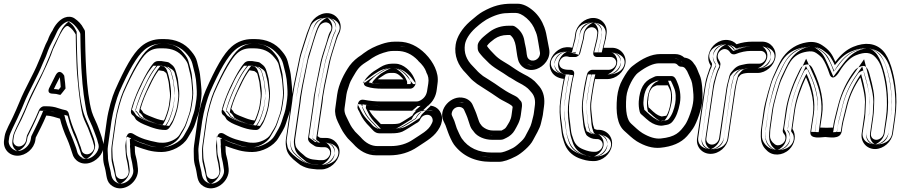

<svg xmlns="http://www.w3.org/2000/svg" viewBox="-20 -778 4862 1037"><path d="M52 -21 55 -42C58 -64 88 -115 96 -133C111 -167 116 -175 132 -216C144 -245 192 -341 204 -366C219 -398 242 -446 255 -480L263 -502C266 -510 268 -517 271 -521C284 -544 324 -653 350 -636C370 -623 379 -609 389 -592C390 -515 390 -531 393 -442C395 -366 411 -213 427 -153C435 -125 455 -92 464 -63C470 -45 481 -21 485 -2L488 8C493 29 477 47 462 53C441 61 424 48 421 34C418 21 414 11 409 -1C402 -18 398 -34 391 -50C372 -92 359 -131 351 -166C349 -175 341 -182 334 -183C324 -185 311 -188 294 -194C275 -201 254 -204 233 -204H218C206 -204 195 -194 190 -183C170 -134 143 -82 126 -47C125 -44 124 -41 124 -39L121 -21C118 -3 101 13 82 13C63 13 49 -3 52 -21ZM171 -21 173 -35C189 -67 213 -112 230 -154C256 -153 283 -143 304 -137C312 -103 326 -63 344 -24C354 -2 364 31 371 52C379 86 419 120 473 99C509 85 550 42 537 -10L534 -20C530 -40 519 -65 513 -84C504 -112 484 -147 476 -174C444 -284 441 -490 439 -606C439 -610 438 -614 436 -617L430 -627C420 -647 403 -665 382 -679C367 -689 347 -690 329 -683C300 -672 275 -640 263 -612C249 -579 228 -547 216 -513L207 -490C200 -471 197 -466 187 -442C162 -379 113 -297 86 -229C69 -187 65 -181 50 -147C40 -123 9 -72 5 -42L2 -21C-5 25 28 63 74 63C120 63 164 25 171 -21ZM307 -266C307 -266 334 -299 334 -300C333 -317 331 -341 327 -369C327 -369 303 -414 280 -371C273 -358 266 -343 259 -329L247 -305C247 -305 227 -272 266 -272C278 -272 289 -270 298 -267C301 -266 304 -266 307 -266ZM27 -25 30 -46C35 -78 66 -128 73 -143C88 -178 93 -186 109 -226C122 -258 170 -352 182 -377C197 -409 219 -455 231 -488L239 -511C242 -520 246 -527 249 -533C249 -533 301 -697 364 -657C388 -641 400 -622 410 -605L413 -599L414 -593C415 -517 415 -532 418 -442C420 -368 436 -215 451 -160C457 -137 477 -103 488 -70C493 -54 504 -32 509 -8L512 2C521 40 493 67 470 76C435 89 402 68 396 39C394 29 391 20 386 8C378 -12 374 -26 368 -39C349 -82 335 -122 327 -159C318 -161 302 -165 286 -170C269 -176 251 -179 233 -179H218C218 -179 214 -178 213 -174C192 -123 166 -72 149 -36C149 -36 148 -36 148 -35L146 -17C141 14 114 38 82 38C48 38 22 8 27 -25ZM146 -25C141 8 107 38 74 38H67C41 34 23 12 27 -17L30 -38C33 -59 61 -110 73 -137C87 -170 92 -176 109 -219C135 -284 184 -367 210 -433C219 -456 224 -462 231 -482L239 -504C250 -534 271 -567 286 -602C296 -626 319 -652 338 -659C350 -664 362 -662 369 -658C387 -647 400 -632 408 -616V-615L414 -605C416 -488 418 -283 452 -167C461 -135 481 -101 489 -76C496 -55 506 -31 510 -14L512 -4C521 31 493 65 465 76L456 79C422 87 401 65 396 46L395 45V43C388 23 378 -11 367 -35C350 -73 336 -111 328 -143L325 -157L310 -161C291 -166 263 -178 231 -179H213L207 -164C190 -124 167 -78 151 -46L149 -42ZM297 -294C289 -296 279 -297 271 -297L281 -318C288 -332 295 -346 302 -359C302 -360 303 -361 303 -361C306 -337 307 -322 308 -308C304 -303 300 -298 297 -294ZM7 -23C4 -4 14 38 82 38C144 38 163 2 166 -19L168 -37L170 -40C187 -75 214 -128 234 -178L235 -179C247 -179 258 -177 271 -173C284 -169 297 -164 306 -162C314 -126 328 -87 347 -44C353 -30 357 -15 365 4C370 16 374 25 376 37C378 46 382 54 392 62C408 75 449 87 487 73C521 60 539 34 532 5L530 -5C525 -27 514 -50 508 -67C498 -98 479 -132 472 -157C456 -214 440 -367 438 -442C435 -531 435 -516 434 -592V-596L431 -600C421 -617 411 -635 384 -652C379 -655 372 -659 361 -661C259 -680 228 -528 228 -528C225 -522 222 -516 219 -507L210 -485C198 -452 176 -405 161 -373C149 -348 100 -253 88 -222C72 -182 67 -174 52 -139C45 -123 14 -72 10 -44ZM126 -23 129 -39 130 -41C146 -73 169 -119 186 -160L195 -180L232 -179C241 -179 250 -177 258 -176C289 -171 311 -162 323 -159L345 -153L349 -140C357 -107 370 -69 388 -30C399 -6 409 27 416 47V48C420 66 438 79 442 80C443 80 444 80 448 79C464 73 503 37 492 -7L490 -17C486 -35 475 -59 468 -79C459 -105 440 -140 431 -170C398 -283 396 -490 394 -606C394 -607 393 -609 393 -609L387 -620C379 -637 366 -650 351 -661C338 -654 317 -630 307 -607C292 -572 272 -540 260 -508L251 -485C244 -465 240 -461 231 -437C206 -372 155 -289 129 -223C112 -180 108 -175 93 -141C82 -115 54 -65 50 -40L47 -19C41 20 72 38 74 38C77 38 120 20 126 -23Z M884 -443 853 -448H850H832C824 -448 815 -443 810 -438C786 -411 765 -372 743 -327C725 -291 709 -253 696 -213C692 -201 689 -189 687 -178C686 -169 690 -160 696 -156C700 -154 706 -148 712 -136C713 -133 716 -131 718 -129L726 -123C742 -111 772 -100 793 -92L808 -87C829 -80 851 -76 873 -76C892 -76 899 -95 908 -108C920 -127 938 -180 942 -207L946 -237C949 -260 949 -282 946 -304C941 -341 944 -343 936 -371C929 -396 926 -415 907 -429C895 -437 895 -441 884 -443ZM864 -394C867 -392 879 -384 880 -379C882 -371 884 -361 887 -351C894 -325 891 -325 896 -290C899 -272 899 -255 896 -237L892 -207C890 -197 887 -182 880 -163C872 -139 868 -132 865 -127C855 -128 842 -131 830 -135L816 -140C797 -148 771 -156 755 -168C751 -175 746 -183 739 -190C751 -233 768 -274 787 -310C787 -310 788 -311 788 -312C805 -349 820 -376 837 -398H840ZM860 -7C845 -7 835 -8 831 -9C780 -19 742 -29 703 -53C703 -53 669 -78 662 -31L657 7V15C660 46 658 64 666 92C670 106 672 128 675 146C678 177 644 200 619 184C607 177 606 168 604 154C602 131 588 90 588 66C588 44 585 28 588 8L607 -128C614 -178 636 -249 647 -275C699 -393 743 -465 771 -490C791 -508 814 -517 844 -517H860C910 -517 945 -501 972 -467C986 -451 993 -438 995 -429C1004 -391 1014 -359 1016 -317C1017 -298 1021 -273 1017 -248L1012 -212C1004 -160 1000 -163 987 -121C977 -89 964 -76 951 -52C936 -25 891 -7 860 -7ZM994 -33C1008 -58 1025 -80 1035 -113C1047 -154 1055 -162 1062 -212L1067 -248C1069 -265 1069 -280 1068 -295C1065 -326 1064 -349 1060 -377C1057 -399 1049 -423 1044 -446C1039 -465 1030 -481 1013 -501C979 -544 929 -567 867 -567H852C811 -567 773 -554 741 -526C697 -488 654 -410 601 -290C586 -257 565 -184 557 -128L538 8C535 32 537 48 537 72C537 89 540 107 546 126C558 170 551 204 587 227C649 267 732 203 725 133C723 113 720 90 715 72C707 46 709 38 708 10C711 11 717 14 721 15C763 29 796 43 853 43C906 43 969 11 994 -33ZM880 -418H881C883 -416 886 -413 892 -409C902 -402 904 -393 912 -364C919 -338 916 -341 922 -301C925 -281 924 -261 921 -241L917 -211C914 -189 895 -133 887 -121C878 -107 874 -101 873 -101C854 -101 835 -104 816 -111L802 -116C780 -125 752 -135 741 -143L733 -149C725 -163 719 -171 712 -176C714 -185 716 -193 720 -205C733 -244 748 -280 765 -316C786 -360 808 -397 829 -421L832 -423H850ZM873 -418 842 -423H825L818 -413C799 -389 782 -360 765 -322C745 -284 728 -241 715 -197L711 -183L721 -173C726 -168 730 -162 733 -156L736 -151L740 -148C761 -133 788 -124 808 -116L822 -111C836 -106 850 -103 862 -102L878 -100L886 -113C891 -121 896 -131 904 -155C911 -175 915 -191 917 -204L921 -233C924 -253 924 -274 921 -294C916 -326 919 -330 911 -358C908 -368 906 -377 904 -385C898 -408 879 -414 878 -415ZM860 18C844 18 835 17 827 16C776 6 733 -4 690 -31L689 -32H688V-33C688 -32 687 -29 687 -27L682 10V11V12C686 47 683 61 690 85C695 103 697 125 700 142V143C703 181 674 211 641 214C629 215 616 212 605 205C584 191 581 170 579 158V157V156C577 139 562 97 563 65C563 47 559 29 563 4L583 -132C591 -185 611 -256 624 -285C676 -404 720 -479 755 -509C780 -530 810 -542 845 -542H860C915 -542 959 -524 992 -483C1007 -466 1015 -449 1019 -434C1028 -397 1039 -363 1041 -318C1042 -301 1045 -274 1041 -244L1036 -208C1028 -154 1021 -151 1010 -114C999 -78 985 -60 973 -40C951 -1 898 18 860 18ZM973 -45C954 -11 898 18 853 18C801 18 772 6 729 -9C726 -10 720 -12 718 -13L681 -29L683 11C684 36 682 50 691 79C695 94 698 117 700 136C702 151 698 165 690 178C670 211 630 224 601 206C578 192 585 173 570 119C565 101 562 86 562 73C562 46 560 31 563 12L582 -124C590 -177 611 -250 624 -280C676 -399 720 -474 758 -507C785 -531 817 -542 852 -542H867C923 -542 964 -523 994 -486C1010 -467 1017 -455 1020 -441C1026 -416 1034 -392 1036 -373C1039 -346 1040 -324 1043 -293C1044 -280 1044 -266 1042 -251L1037 -216C1030 -169 1024 -164 1011 -120C1002 -92 988 -72 973 -45ZM863 -420 847 -423C827 -399 806 -363 786 -321C769 -285 753 -249 740 -209C736 -197 733 -186 732 -176C732 -174 731 -172 732 -171C742 -164 748 -157 755 -143L762 -138C770 -132 795 -122 818 -113L832 -108C841 -105 848 -103 857 -102C859 -105 863 -111 866 -116C875 -130 894 -185 897 -209L901 -239C904 -260 905 -281 902 -302C897 -341 898 -340 891 -367C884 -394 879 -408 871 -414ZM890 -416 899 -409C901 -408 920 -400 924 -382C926 -374 928 -365 931 -355C938 -328 936 -325 941 -292C944 -273 944 -254 941 -235L937 -205C935 -193 931 -178 924 -158C916 -134 912 -126 907 -119L894 -98L856 -102C839 -104 822 -108 806 -114L792 -119H791C773 -126 742 -136 719 -153L715 -157L712 -161C708 -167 705 -173 700 -178L692 -186L695 -194C707 -238 724 -279 744 -317V-318C761 -356 778 -385 796 -408L808 -423H847ZM860 18C917 18 974 -10 994 -45C1006 -66 1021 -83 1031 -117C1043 -156 1048 -156 1056 -210L1062 -246C1066 -274 1062 -300 1061 -318C1059 -362 1048 -395 1039 -432C1036 -445 1028 -460 1013 -477C982 -516 932 -542 860 -542H845C796 -542 758 -526 733 -504C698 -473 655 -400 603 -281C591 -253 570 -182 563 -130L543 6C540 29 543 46 543 66C543 94 557 134 559 155C561 168 561 185 585 200C597 208 616 214 638 214C705 213 722 170 720 144C717 125 715 105 710 88C702 62 706 47 702 13V9L706 -17C741 -1 777 7 816 15C831 18 842 18 860 18ZM951 -40C966 -67 981 -87 990 -117C1003 -160 1010 -166 1017 -214L1022 -249C1024 -265 1024 -280 1023 -294C1020 -325 1019 -348 1016 -375C1013 -395 1005 -419 999 -443C995 -459 988 -472 972 -491C941 -530 906 -542 867 -542H852C831 -542 806 -535 779 -512C742 -480 697 -403 645 -284C631 -253 610 -180 602 -126L583 10C580 31 582 46 582 72C582 87 585 104 590 122C604 171 602 199 621 211C626 214 629 214 629 214C637 213 685 183 680 134C678 114 675 92 670 76C662 48 664 36 663 10L661 -42L735 -10C736 -10 743 -7 744 -7C790 8 812 18 853 18C876 18 930 -2 951 -40Z M1374 -443 1343 -448H1340H1322C1314 -448 1305 -443 1300 -438C1276 -411 1255 -372 1233 -327C1215 -291 1199 -253 1186 -213C1182 -201 1179 -189 1177 -178C1176 -169 1180 -160 1186 -156C1190 -154 1196 -148 1202 -136C1203 -133 1206 -131 1208 -129L1216 -123C1232 -111 1262 -100 1283 -92L1298 -87C1319 -80 1341 -76 1363 -76C1382 -76 1389 -95 1398 -108C1410 -127 1428 -180 1432 -207L1436 -237C1439 -260 1439 -282 1436 -304C1431 -341 1434 -343 1426 -371C1419 -396 1416 -415 1397 -429C1385 -437 1385 -441 1374 -443ZM1354 -394C1357 -392 1369 -384 1370 -379C1372 -371 1374 -361 1377 -351C1384 -325 1381 -325 1386 -290C1389 -272 1389 -255 1386 -237L1382 -207C1380 -197 1377 -182 1370 -163C1362 -139 1358 -132 1355 -127C1345 -128 1332 -131 1320 -135L1306 -140C1287 -148 1261 -156 1245 -168C1241 -175 1236 -183 1229 -190C1241 -233 1258 -274 1277 -310C1277 -310 1278 -311 1278 -312C1295 -349 1310 -376 1327 -398H1330ZM1350 -7C1335 -7 1325 -8 1321 -9C1270 -19 1232 -29 1193 -53C1193 -53 1159 -78 1152 -31L1147 7V15C1150 46 1148 64 1156 92C1160 106 1162 128 1165 146C1168 177 1134 200 1109 184C1097 177 1096 168 1094 154C1092 131 1078 90 1078 66C1078 44 1075 28 1078 8L1097 -128C1104 -178 1126 -249 1137 -275C1189 -393 1233 -465 1261 -490C1281 -508 1304 -517 1334 -517H1350C1400 -517 1435 -501 1462 -467C1476 -451 1483 -438 1485 -429C1494 -391 1504 -359 1506 -317C1507 -298 1511 -273 1507 -248L1502 -212C1494 -160 1490 -163 1477 -121C1467 -89 1454 -76 1441 -52C1426 -25 1381 -7 1350 -7ZM1484 -33C1498 -58 1515 -80 1525 -113C1537 -154 1545 -162 1552 -212L1557 -248C1559 -265 1559 -280 1558 -295C1555 -326 1554 -349 1550 -377C1547 -399 1539 -423 1534 -446C1529 -465 1520 -481 1503 -501C1469 -544 1419 -567 1357 -567H1342C1301 -567 1263 -554 1231 -526C1187 -488 1144 -410 1091 -290C1076 -257 1055 -184 1047 -128L1028 8C1025 32 1027 48 1027 72C1027 89 1030 107 1036 126C1048 170 1041 204 1077 227C1139 267 1222 203 1215 133C1213 113 1210 90 1205 72C1197 46 1199 38 1198 10C1201 11 1207 14 1211 15C1253 29 1286 43 1343 43C1396 43 1459 11 1484 -33ZM1370 -418H1371C1373 -416 1376 -413 1382 -409C1392 -402 1394 -393 1402 -364C1409 -338 1406 -341 1412 -301C1415 -281 1414 -261 1411 -241L1407 -211C1404 -189 1385 -133 1377 -121C1368 -107 1364 -101 1363 -101C1344 -101 1325 -104 1306 -111L1292 -116C1270 -125 1242 -135 1231 -143L1223 -149C1215 -163 1209 -171 1202 -176C1204 -185 1206 -193 1210 -205C1223 -244 1238 -280 1255 -316C1276 -360 1298 -397 1319 -421L1322 -423H1340ZM1363 -418 1332 -423H1315L1308 -413C1289 -389 1272 -360 1255 -322C1235 -284 1218 -241 1205 -197L1201 -183L1211 -173C1216 -168 1220 -162 1223 -156L1226 -151L1230 -148C1251 -133 1278 -124 1298 -116L1312 -111C1326 -106 1340 -103 1352 -102L1368 -100L1376 -113C1381 -121 1386 -131 1394 -155C1401 -175 1405 -191 1407 -204L1411 -233C1414 -253 1414 -274 1411 -294C1406 -326 1409 -330 1401 -358C1398 -368 1396 -377 1394 -385C1388 -408 1369 -414 1368 -415ZM1350 18C1334 18 1325 17 1317 16C1266 6 1223 -4 1180 -31L1179 -32H1178V-33C1178 -32 1177 -29 1177 -27L1172 10V11V12C1176 47 1173 61 1180 85C1185 103 1187 125 1190 142V143C1193 181 1164 211 1131 214C1119 215 1106 212 1095 205C1074 191 1071 170 1069 158V157V156C1067 139 1052 97 1053 65C1053 47 1049 29 1053 4L1073 -132C1081 -185 1101 -256 1114 -285C1166 -404 1210 -479 1245 -509C1270 -530 1300 -542 1335 -542H1350C1405 -542 1449 -524 1482 -483C1497 -466 1505 -449 1509 -434C1518 -397 1529 -363 1531 -318C1532 -301 1535 -274 1531 -244L1526 -208C1518 -154 1511 -151 1500 -114C1489 -78 1475 -60 1463 -40C1441 -1 1388 18 1350 18ZM1463 -45C1444 -11 1388 18 1343 18C1291 18 1262 6 1219 -9C1216 -10 1210 -12 1208 -13L1171 -29L1173 11C1174 36 1172 50 1181 79C1185 94 1188 117 1190 136C1192 151 1188 165 1180 178C1160 211 1120 224 1091 206C1068 192 1075 173 1060 119C1055 101 1052 86 1052 73C1052 46 1050 31 1053 12L1072 -124C1080 -177 1101 -250 1114 -280C1166 -399 1210 -474 1248 -507C1275 -531 1307 -542 1342 -542H1357C1413 -542 1454 -523 1484 -486C1500 -467 1507 -455 1510 -441C1516 -416 1524 -392 1526 -373C1529 -346 1530 -324 1533 -293C1534 -280 1534 -266 1532 -251L1527 -216C1520 -169 1514 -164 1501 -120C1492 -92 1478 -72 1463 -45ZM1353 -420 1337 -423C1317 -399 1296 -363 1276 -321C1259 -285 1243 -249 1230 -209C1226 -197 1223 -186 1222 -176C1222 -174 1221 -172 1222 -171C1232 -164 1238 -157 1245 -143L1252 -138C1260 -132 1285 -122 1308 -113L1322 -108C1331 -105 1338 -103 1347 -102C1349 -105 1353 -111 1356 -116C1365 -130 1384 -185 1387 -209L1391 -239C1394 -260 1395 -281 1392 -302C1387 -341 1388 -340 1381 -367C1374 -394 1369 -408 1361 -414ZM1380 -416 1389 -409C1391 -408 1410 -400 1414 -382C1416 -374 1418 -365 1421 -355C1428 -328 1426 -325 1431 -292C1434 -273 1434 -254 1431 -235L1427 -205C1425 -193 1421 -178 1414 -158C1406 -134 1402 -126 1397 -119L1384 -98L1346 -102C1329 -104 1312 -108 1296 -114L1282 -119H1281C1263 -126 1232 -136 1209 -153L1205 -157L1202 -161C1198 -167 1195 -173 1190 -178L1182 -186L1185 -194C1197 -238 1214 -279 1234 -317V-318C1251 -356 1268 -385 1286 -408L1298 -423H1337ZM1350 18C1407 18 1464 -10 1484 -45C1496 -66 1511 -83 1521 -117C1533 -156 1538 -156 1546 -210L1552 -246C1556 -274 1552 -300 1551 -318C1549 -362 1538 -395 1529 -432C1526 -445 1518 -460 1503 -477C1472 -516 1422 -542 1350 -542H1335C1286 -542 1248 -526 1223 -504C1188 -473 1145 -400 1093 -281C1081 -253 1060 -182 1053 -130L1033 6C1030 29 1033 46 1033 66C1033 94 1047 134 1049 155C1051 168 1051 185 1075 200C1087 208 1106 214 1128 214C1195 213 1212 170 1210 144C1207 125 1205 105 1200 88C1192 62 1196 47 1192 13V9L1196 -17C1231 -1 1267 7 1306 15C1321 18 1332 18 1350 18ZM1441 -40C1456 -67 1471 -87 1480 -117C1493 -160 1500 -166 1507 -214L1512 -249C1514 -265 1514 -280 1513 -294C1510 -325 1509 -348 1506 -375C1503 -395 1495 -419 1489 -443C1485 -459 1478 -472 1462 -491C1431 -530 1396 -542 1357 -542H1342C1321 -542 1296 -535 1269 -512C1232 -480 1187 -403 1135 -284C1121 -253 1100 -180 1092 -126L1073 10C1070 31 1072 46 1072 72C1072 87 1075 104 1080 122C1094 171 1092 199 1111 211C1116 214 1119 214 1119 214C1127 213 1175 183 1170 134C1168 114 1165 92 1160 76C1152 48 1154 36 1153 10L1151 -42L1225 -10C1226 -10 1233 -7 1234 -7C1280 8 1302 18 1343 18C1366 18 1420 -2 1441 -40Z M1813 52C1820 7 1786 -33 1741 -33H1720C1717 -33 1711 -34 1708 -34C1706 -36 1698 -41 1695 -43L1722 -226C1723 -236 1724 -243 1725 -256L1735 -314L1762 -442C1765 -454 1768 -469 1773 -484C1781 -508 1797 -565 1806 -586L1811 -596C1836 -646 1805 -692 1771 -703C1723 -719 1673 -684 1657 -648L1652 -635C1642 -612 1633 -586 1623 -553C1607 -499 1602 -493 1594 -450L1566 -315L1556 -254C1554 -245 1554 -235 1553 -226L1524 -25C1522 -8 1523 11 1528 30C1535 56 1555 77 1585 100C1590 104 1596 109 1602 113C1623 125 1642 132 1665 134L1693 137H1695H1716C1761 137 1806 97 1813 52ZM1763 52C1760 70 1741 87 1723 87H1704L1676 84C1663 83 1648 79 1633 70C1628 67 1625 63 1620 59C1593 38 1579 20 1577 11C1573 -5 1573 -17 1574 -25L1603 -226L1606 -253L1616 -313L1643 -448C1645 -459 1649 -470 1652 -480C1660 -507 1686 -596 1697 -621L1703 -632C1707 -642 1713 -648 1723 -653C1753 -668 1779 -640 1767 -613L1761 -603C1754 -590 1750 -572 1743 -548C1731 -509 1721 -483 1712 -446L1686 -316L1675 -257C1673 -246 1673 -235 1672 -226L1644 -32C1642 -19 1651 -10 1658 -4L1668 3C1677 9 1683 14 1693 15L1703 16C1707 16 1710 17 1713 17H1734C1752 17 1766 34 1763 52ZM1788 48C1783 81 1748 112 1716 112H1695L1667 109C1648 108 1633 102 1614 91C1612 90 1609 86 1601 80C1572 58 1556 40 1552 23C1548 6 1546 -8 1548 -21L1577 -222C1579 -233 1579 -242 1580 -249L1591 -310L1618 -446C1626 -487 1631 -490 1647 -546C1656 -578 1665 -605 1674 -625L1680 -637C1693 -665 1731 -691 1763 -680C1765 -679 1766 -679 1768 -678C1788 -668 1805 -640 1789 -608L1784 -597L1783 -596C1772 -571 1757 -514 1750 -491C1745 -475 1740 -462 1737 -448L1711 -319L1700 -260V-258C1699 -246 1698 -240 1697 -230L1668 -32L1680 -23C1683 -21 1691 -16 1692 -15L1698 -10L1705 -9C1708 -9 1715 -8 1719 -8H1741C1743 -8 1746 -7 1748 -7C1774 -3 1792 19 1788 48ZM1787 56C1792 24 1769 -8 1734 -8H1713H1706L1696 -9C1695 -9 1692 -10 1683 -17L1673 -24C1670 -26 1668 -29 1668 -29L1696 -222C1698 -234 1699 -244 1700 -252L1710 -311L1737 -441C1746 -477 1755 -500 1767 -541C1774 -565 1779 -581 1784 -591L1789 -602L1790 -603C1797 -619 1796 -637 1789 -651C1776 -677 1743 -691 1712 -675C1698 -668 1686 -657 1680 -643L1675 -631C1662 -601 1637 -514 1628 -487C1624 -476 1621 -465 1619 -453L1591 -318L1581 -257V-255C1580 -246 1579 -238 1578 -230L1549 -29C1547 -16 1548 -1 1553 17C1558 37 1575 56 1605 79C1607 81 1611 86 1620 91C1638 103 1658 108 1674 109L1702 112H1723C1755 112 1783 86 1787 56ZM1768 50C1773 15 1745 -7 1740 -8H1718H1716C1708 -8 1702 -10 1699 -10L1681 -11L1671 -20C1670 -21 1662 -26 1659 -28L1649 -36L1677 -228C1678 -238 1679 -245 1680 -258L1690 -316L1717 -445C1720 -458 1724 -473 1729 -488C1737 -512 1752 -567 1763 -592L1768 -603C1790 -646 1755 -679 1747 -682H1746C1740 -681 1712 -665 1701 -641L1695 -629C1686 -608 1678 -582 1668 -549C1652 -494 1647 -489 1639 -448L1611 -313L1600 -251C1599 -243 1598 -234 1597 -224L1568 -23C1566 -8 1568 8 1573 26C1578 46 1594 64 1622 85C1630 91 1634 96 1635 96C1653 106 1662 108 1670 109H1672L1698 112H1716C1721 112 1762 90 1768 50ZM1807 54C1804 73 1791 94 1759 106C1750 109 1738 112 1723 112H1700L1669 109C1644 107 1620 99 1600 86C1590 80 1585 75 1583 74C1552 51 1537 31 1533 15C1529 -2 1527 -16 1529 -27L1558 -228C1559 -236 1560 -246 1561 -255L1571 -315L1599 -450C1601 -461 1604 -473 1607 -484C1616 -511 1642 -599 1654 -627L1659 -639C1664 -651 1676 -663 1693 -672C1721 -686 1765 -684 1788 -670C1815 -653 1820 -630 1810 -607L1805 -596C1799 -585 1794 -568 1787 -544C1775 -504 1766 -479 1757 -443L1730 -314L1720 -254C1718 -245 1718 -235 1716 -224L1688 -30C1687 -24 1690 -22 1694 -19L1704 -12C1706 -10 1708 -9 1709 -8H1711H1713H1734C1753 -8 1767 -3 1777 2C1804 16 1810 36 1807 54Z M1961 -310C1984 -302 2012 -299 2047 -299H2195C2210 -299 2222 -313 2224 -324V-326C2226 -341 2219 -351 2214 -362C2200 -392 2160 -434 2115 -434H2096C2075 -434 2053 -427 2034 -415C2019 -405 2009 -399 2007 -398C1990 -389 1912 -327 1961 -310ZM2020 -350C2032 -358 2037 -362 2056 -374C2067 -381 2077 -384 2088 -384H2107C2115 -384 2126 -381 2140 -369C2148 -362 2154 -355 2159 -349H2054C2041 -349 2030 -349 2020 -350ZM2293 -208C2320 -231 2335 -260 2339 -295L2343 -326C2348 -359 2341 -387 2329 -414C2318 -438 2301 -464 2277 -488C2237 -528 2188 -553 2132 -553H2113C2088 -553 2064 -548 2041 -540C2008 -529 1974 -513 1945 -491C1941 -488 1936 -484 1932 -481C1907 -465 1886 -447 1868 -423C1840 -383 1809 -325 1801 -267L1791 -194C1787 -169 1793 -144 1805 -119C1812 -104 1829 -69 1840 -55C1848 -45 1853 -36 1859 -30L1887 -2C1921 37 1963 61 2012 61H2083C2139 61 2191 46 2236 15C2288 -20 2329 -40 2356 -92C2366 -111 2371 -135 2365 -156C2357 -185 2333 -209 2293 -208ZM2227 -180H2222H2030C2012 -180 1993 -181 1974 -183C1983 -166 1996 -149 2016 -130C2022 -124 2028 -118 2034 -111L2037 -108H2102C2122 -108 2136 -111 2138 -112C2154 -119 2193 -146 2207 -154C2213 -166 2219 -172 2227 -180ZM2037 -230C2007 -230 1977 -233 1946 -239C1940 -240 1917 -243 1913 -215L1911 -201C1910 -196 1912 -190 1914 -186C1918 -179 1922 -173 1925 -165C1936 -140 1954 -115 1978 -92C1991 -79 2003 -58 2029 -58H2095C2118 -58 2136 -60 2153 -67C2171 -75 2210 -101 2226 -111C2233 -115 2244 -119 2250 -134C2256 -145 2262 -151 2272 -155C2296 -164 2312 -152 2316 -136C2319 -125 2316 -119 2311 -109C2294 -72 2253 -53 2212 -25C2177 -1 2137 11 2090 11H2019C1986 11 1956 -4 1927 -38C1921 -45 1911 -53 1898 -67C1893 -73 1889 -79 1882 -88C1872 -101 1858 -134 1851 -147C1841 -166 1839 -182 1841 -194L1851 -267C1853 -278 1855 -286 1857 -292C1868 -322 1865 -326 1885 -360C1910 -403 1919 -418 1955 -441C1961 -445 1966 -448 1972 -452C1996 -470 2022 -484 2051 -493C2067 -498 2083 -503 2105 -503H2124C2166 -503 2204 -487 2238 -451L2239 -449C2261 -429 2275 -410 2282 -390C2282 -389 2283 -387 2283 -386C2293 -369 2297 -350 2293 -326L2288 -295C2285 -267 2274 -250 2253 -237C2246 -233 2239 -230 2229 -230ZM1972 -333C1982 -349 2013 -374 2019 -377C2023 -379 2031 -384 2047 -394C2063 -404 2080 -409 2096 -409H2115C2145 -409 2181 -375 2192 -351C2198 -337 2200 -335 2199 -330V-328C2198 -326 2195 -324 2195 -324H2047C2015 -324 1989 -328 1972 -333ZM2018 -326C2029 -325 2041 -324 2054 -324H2211L2179 -364C2173 -372 2165 -380 2156 -388C2139 -402 2123 -409 2107 -409H2088C2072 -409 2057 -404 2043 -395C2025 -383 2018 -380 2006 -371L1951 -332ZM2293 -183C2321 -184 2336 -168 2341 -149C2344 -136 2341 -118 2333 -103C2310 -59 2277 -42 2222 -5C2181 23 2134 36 2083 36H2012C1972 36 1936 17 1906 -18L1905 -19C1898 -26 1890 -35 1877 -48C1874 -51 1869 -59 1860 -70C1853 -80 1833 -116 1827 -130C1817 -152 1813 -171 1816 -190L1826 -263C1833 -315 1863 -371 1889 -408C1906 -430 1922 -446 1945 -460C1950 -463 1955 -467 1960 -471C1987 -491 2018 -506 2049 -517C2070 -524 2091 -528 2113 -528H2132C2181 -528 2222 -507 2259 -470C2281 -448 2296 -425 2306 -403C2317 -380 2322 -357 2318 -330L2314 -299C2310 -268 2298 -246 2276 -227L2222 -181ZM2226 -205H2222H2030C2013 -205 1995 -206 1977 -208L1931 -213L1952 -172C1962 -152 1978 -132 1999 -112C2005 -106 2009 -101 2015 -94C2019 -90 2023 -86 2026 -85L2031 -83H2102C2125 -83 2138 -84 2148 -89C2168 -98 2207 -125 2220 -133L2226 -136L2229 -142C2235 -152 2237 -155 2244 -162L2292 -208ZM2037 -205H2229C2243 -205 2256 -208 2266 -215C2293 -232 2309 -258 2313 -292L2318 -322C2322 -351 2317 -377 2305 -399C2296 -425 2280 -446 2256 -468C2217 -509 2173 -528 2124 -528H2105C2080 -528 2060 -522 2043 -517C2011 -507 1983 -492 1957 -472C1952 -468 1946 -465 1941 -462C1902 -437 1888 -414 1864 -372C1844 -336 1842 -327 1833 -300C1830 -292 1829 -283 1827 -271L1816 -198C1814 -181 1815 -159 1828 -135C1835 -123 1849 -90 1862 -73C1869 -65 1873 -58 1878 -52L1879 -50L1880 -49C1894 -35 1904 -26 1908 -21C1941 17 1978 36 2019 36H2090C2142 36 2187 22 2226 -4C2265 -30 2312 -51 2334 -98C2338 -106 2345 -123 2340 -143C2332 -172 2300 -193 2263 -178C2248 -172 2236 -161 2228 -146V-145L2227 -144C2225 -138 2223 -138 2213 -132C2196 -122 2156 -96 2142 -90C2131 -85 2118 -83 2095 -83H2029C2018 -83 2014 -91 1996 -110C1973 -132 1956 -153 1947 -174C1943 -182 1940 -191 1936 -198L1938 -211C1938 -213 1939 -215 1939 -215H1941C1973 -208 2006 -205 2037 -205ZM1990 -330C2002 -327 2021 -324 2047 -324H2178C2178 -325 2179 -326 2179 -326V-328C2180 -338 2177 -343 2171 -355C2159 -380 2124 -407 2114 -409H2096C2093 -409 2082 -407 2067 -398C2051 -388 2044 -384 2038 -381C2032 -377 1993 -344 1990 -330ZM2013 -326 1939 -333 1985 -366C1997 -375 2005 -380 2023 -391C2039 -401 2060 -409 2088 -409H2107C2141 -409 2162 -396 2178 -382C2187 -374 2195 -367 2201 -359L2228 -324H2054C2039 -324 2026 -325 2013 -326ZM2295 -183C2295 -183 2313 -180 2321 -152C2325 -136 2320 -115 2312 -99C2288 -53 2257 -38 2202 -1C2163 26 2123 36 2083 36H2012C1992 36 1960 25 1928 -12L1927 -13L1926 -14L1898 -42C1895 -45 1890 -53 1881 -64C1873 -74 1855 -111 1848 -125C1837 -148 1833 -170 1836 -192L1846 -265C1854 -320 1884 -376 1910 -413C1927 -435 1944 -451 1966 -465C1971 -469 1976 -472 1981 -476C2007 -495 2037 -509 2065 -519C2083 -525 2098 -528 2113 -528H2132C2162 -528 2199 -514 2237 -476C2259 -454 2275 -431 2286 -408C2297 -384 2302 -358 2298 -328L2294 -297C2290 -264 2276 -240 2255 -222L2206 -180ZM2224 -205 2308 -208 2266 -168C2259 -162 2256 -158 2250 -147L2247 -141L2241 -137C2228 -129 2191 -103 2166 -92C2147 -84 2130 -83 2102 -83H2020L2008 -89C2002 -92 1997 -96 1993 -100C1987 -107 1983 -112 1977 -118C1956 -138 1941 -158 1931 -177L1911 -216L1983 -208C1999 -206 2015 -205 2030 -205H2222ZM2037 -205H2229C2240 -205 2253 -206 2263 -209C2273 -212 2281 -216 2287 -220C2317 -238 2329 -262 2333 -293L2338 -324C2342 -351 2338 -374 2326 -394V-395C2317 -419 2302 -440 2278 -462C2240 -502 2191 -528 2124 -528H2105C2071 -528 2047 -521 2029 -515C1994 -504 1963 -487 1936 -467C1931 -463 1926 -460 1921 -457C1880 -431 1867 -410 1843 -368C1823 -333 1823 -325 1813 -297C1811 -290 1809 -281 1807 -269L1796 -196C1795 -187 1795 -176 1798 -164C1800 -156 1802 -148 1807 -139C1814 -126 1827 -95 1840 -78C1847 -70 1852 -63 1857 -57L1858 -56L1859 -55C1873 -41 1882 -32 1886 -27C1917 9 1958 36 2019 36H2090C2153 36 2206 19 2247 -9C2285 -35 2333 -58 2354 -102C2358 -111 2365 -124 2361 -140C2359 -149 2353 -158 2343 -166C2324 -182 2280 -188 2246 -175C2225 -167 2214 -155 2207 -141C2203 -131 2204 -134 2193 -128C2176 -118 2134 -90 2124 -86C2119 -84 2116 -83 2095 -83H2037C2032 -87 2026 -94 2017 -104C1994 -126 1978 -147 1968 -170C1964 -178 1960 -187 1956 -194V-199L1958 -211C1986 -207 2010 -205 2037 -205Z M2738 -708H2767C2780 -708 2800 -701 2824 -680C2847 -660 2863 -636 2872 -609C2872 -608 2873 -608 2873 -608C2883 -583 2882 -576 2888 -545L2896 -497C2902 -466 2868 -441 2843 -454C2826 -463 2826 -477 2823 -501C2821 -521 2814 -543 2812 -559C2807 -591 2789 -617 2761 -635C2757 -637 2752 -639 2749 -639H2728C2690 -639 2655 -629 2624 -606C2611 -596 2602 -589 2593 -581C2581 -571 2557 -548 2560 -527V-521C2559 -499 2573 -488 2589 -469C2595 -462 2602 -457 2610 -448C2644 -411 2687 -393 2731 -361C2732 -360 2733 -360 2734 -360C2749 -352 2763 -341 2779 -333C2811 -317 2830 -303 2839 -292L2853 -276C2868 -257 2873 -234 2868 -202L2864 -172C2863 -164 2862 -157 2860 -150C2853 -125 2851 -104 2837 -80C2816 -43 2819 -35 2786 -6C2770 9 2757 18 2749 22C2716 39 2692 46 2681 46H2638C2564 46 2510 21 2474 -30C2467 -40 2452 -73 2447 -85L2434 -125C2431 -132 2428 -139 2422 -152C2419 -158 2418 -164 2422 -175C2433 -205 2473 -209 2486 -186C2494 -167 2502 -153 2510 -126C2517 -103 2522 -88 2530 -78C2534 -73 2538 -69 2541 -64C2559 -40 2598 -23 2637 -23H2683C2698 -23 2705 -29 2716 -34C2733 -42 2750 -57 2759 -73C2773 -98 2788 -121 2793 -157L2799 -202C2800 -212 2799 -225 2794 -231L2785 -241C2776 -254 2766 -258 2748 -267C2692 -295 2671 -317 2618 -349C2585 -369 2589 -367 2570 -383C2559 -392 2546 -409 2535 -419C2498 -455 2485 -494 2491 -537C2495 -562 2512 -594 2548 -627C2577 -653 2597 -666 2607 -672C2650 -696 2687 -707 2718 -707C2725 -707 2732 -708 2738 -708ZM2689 -73H2644C2625 -73 2610 -78 2596 -87C2581 -97 2582 -99 2572 -112C2571 -113 2565 -126 2559 -146C2551 -172 2542 -190 2533 -211C2525 -230 2507 -244 2486 -249C2417 -267 2345 -188 2375 -125C2380 -114 2384 -106 2386 -102L2400 -63C2406 -46 2421 -12 2432 3C2477 63 2544 96 2631 96H2674C2700 96 2730 85 2767 66C2796 51 2844 10 2859 -21C2871 -45 2896 -83 2902 -113C2907 -138 2912 -149 2914 -173L2918 -202C2924 -244 2917 -281 2894 -310L2880 -326C2866 -344 2841 -362 2806 -379C2790 -387 2778 -395 2764 -404C2741 -420 2718 -435 2697 -447C2678 -458 2662 -471 2649 -485C2641 -493 2635 -499 2629 -506C2620 -516 2613 -525 2610 -530C2622 -547 2632 -553 2651 -568C2670 -581 2693 -589 2721 -589H2735C2772 -561 2765 -505 2778 -456C2786 -422 2824 -387 2878 -405C2916 -418 2956 -461 2946 -513L2937 -560C2930 -595 2930 -603 2920 -631C2908 -664 2888 -696 2860 -720C2832 -744 2804 -758 2774 -758H2745C2687 -758 2644 -747 2587 -715C2569 -705 2548 -688 2518 -662C2475 -624 2447 -578 2441 -537C2432 -478 2453 -425 2497 -382C2509 -370 2522 -352 2535 -342C2555 -326 2556 -324 2587 -305C2626 -281 2645 -267 2678 -245C2688 -238 2729 -219 2742 -209C2744 -206 2747 -204 2749 -201L2743 -157C2739 -127 2727 -113 2715 -93C2710 -83 2698 -78 2689 -73ZM2738 -733C2730 -733 2723 -732 2718 -732C2681 -732 2641 -719 2595 -694C2582 -687 2562 -672 2532 -645C2493 -609 2472 -574 2467 -541C2460 -490 2476 -443 2517 -402C2526 -393 2539 -375 2554 -363C2572 -348 2573 -348 2605 -328C2655 -297 2679 -273 2737 -244C2758 -233 2760 -233 2764 -227L2765 -226L2774 -216C2775 -214 2774 -209 2774 -206L2768 -161C2764 -131 2752 -111 2737 -86C2731 -75 2717 -62 2706 -57C2691 -50 2690 -48 2683 -48H2637C2605 -48 2573 -64 2561 -79C2557 -84 2554 -89 2550 -94C2546 -99 2541 -109 2534 -133C2525 -162 2517 -178 2510 -196L2509 -197L2508 -198C2502 -210 2492 -218 2481 -222C2452 -233 2412 -220 2399 -184C2394 -169 2393 -154 2399 -141C2405 -129 2408 -120 2410 -116L2424 -76V-75C2429 -63 2443 -31 2454 -16C2495 42 2558 71 2638 71H2681C2700 71 2725 62 2760 44C2771 38 2786 29 2803 13C2839 -19 2840 -35 2859 -67C2875 -95 2878 -121 2884 -144C2887 -154 2888 -161 2889 -168L2893 -198C2898 -235 2892 -265 2872 -291L2858 -308C2845 -325 2824 -339 2790 -356C2776 -363 2762 -373 2746 -382C2698 -417 2657 -433 2628 -465C2618 -476 2611 -482 2608 -486C2589 -508 2585 -511 2585 -520V-529V-530V-531C2585 -533 2595 -550 2609 -562C2617 -569 2627 -576 2639 -586C2667 -606 2695 -614 2728 -614H2749C2772 -599 2783 -580 2787 -555C2790 -536 2796 -516 2798 -499C2800 -484 2799 -464 2813 -446C2818 -440 2824 -436 2831 -432C2843 -426 2856 -425 2867 -427C2899 -432 2927 -463 2920 -503L2912 -549C2906 -578 2907 -589 2896 -617C2885 -650 2867 -676 2840 -699C2813 -722 2789 -733 2767 -733ZM2701 -51C2708 -55 2726 -61 2737 -80C2747 -98 2762 -118 2767 -153L2775 -208L2768 -217C2765 -221 2763 -222 2762 -223L2760 -227L2757 -229C2739 -242 2699 -261 2692 -266C2660 -288 2639 -303 2600 -327C2569 -346 2570 -346 2550 -362C2541 -369 2528 -385 2514 -399C2475 -438 2459 -482 2466 -533C2471 -566 2495 -608 2534 -643C2563 -669 2584 -685 2599 -693C2654 -723 2691 -733 2745 -733H2774C2796 -733 2818 -723 2844 -701C2868 -680 2886 -652 2897 -623C2907 -597 2906 -592 2913 -556L2921 -509C2928 -472 2899 -439 2870 -429C2849 -422 2834 -426 2823 -433C2812 -440 2805 -451 2803 -461V-462L2802 -463C2791 -502 2800 -571 2750 -609L2743 -614H2721C2688 -614 2659 -604 2636 -588H2635C2617 -574 2604 -565 2590 -545L2581 -532L2588 -519C2592 -511 2599 -500 2610 -488C2617 -480 2624 -475 2631 -468C2646 -452 2664 -438 2685 -426C2704 -415 2726 -399 2750 -383C2760 -376 2769 -370 2780 -364C2785 -361 2790 -359 2795 -356C2828 -339 2850 -324 2861 -310L2874 -294C2892 -271 2898 -243 2893 -206L2889 -176V-175C2887 -155 2883 -146 2877 -118C2872 -96 2849 -58 2836 -32C2825 -10 2779 32 2755 44C2719 62 2693 71 2674 71H2631C2551 71 2492 41 2452 -12C2444 -23 2428 -57 2423 -71L2409 -111V-112C2407 -117 2404 -124 2398 -136C2393 -147 2392 -158 2395 -170C2404 -205 2445 -234 2480 -225C2495 -221 2506 -212 2510 -202C2519 -179 2527 -164 2535 -139C2542 -117 2546 -107 2551 -99V-98L2552 -97C2559 -88 2565 -78 2582 -66C2600 -54 2621 -48 2644 -48H2695ZM2738 -733C2723 -733 2718 -732 2718 -732C2665 -732 2621 -716 2575 -690C2561 -682 2540 -667 2510 -640C2470 -604 2451 -569 2447 -539C2440 -492 2455 -448 2496 -407C2505 -398 2517 -381 2533 -369C2551 -355 2553 -352 2585 -332C2634 -302 2657 -279 2718 -248C2740 -237 2738 -240 2743 -232V-231L2753 -220C2754 -218 2755 -210 2754 -204L2748 -159C2747 -152 2746 -147 2744 -141C2738 -118 2728 -101 2716 -81C2709 -68 2695 -56 2688 -53C2683 -51 2678 -49 2677 -48H2637C2622 -48 2595 -57 2582 -74C2578 -79 2575 -83 2571 -88C2566 -94 2562 -107 2555 -130C2546 -158 2537 -174 2530 -192L2529 -193C2522 -207 2505 -221 2474 -225C2459 -227 2443 -225 2430 -222C2400 -214 2385 -197 2378 -180C2373 -167 2373 -155 2378 -145C2384 -132 2388 -125 2390 -120L2403 -80L2404 -79C2409 -67 2423 -35 2433 -21C2473 35 2540 71 2638 71H2681C2717 71 2744 58 2779 40C2793 33 2806 23 2824 7C2860 -26 2861 -39 2880 -72C2893 -94 2897 -115 2902 -134L2905 -146C2907 -155 2908 -163 2909 -170L2913 -200C2918 -235 2913 -261 2894 -286L2880 -302C2867 -318 2844 -335 2809 -352C2798 -358 2783 -368 2766 -377C2717 -413 2679 -428 2650 -460C2640 -471 2633 -476 2630 -480C2612 -501 2605 -505 2605 -520V-528V-529C2605 -531 2605 -534 2606 -536C2609 -546 2622 -559 2631 -567C2639 -574 2648 -582 2660 -591C2686 -609 2707 -614 2728 -614H2734C2751 -600 2763 -582 2767 -557C2770 -539 2776 -518 2778 -500C2780 -480 2774 -455 2812 -436C2825 -430 2844 -425 2863 -426C2875 -427 2885 -429 2893 -432C2932 -446 2946 -473 2941 -500L2933 -547C2927 -577 2928 -586 2917 -613L2916 -614C2906 -644 2889 -671 2862 -694C2837 -716 2809 -733 2767 -733ZM2720 -55C2725 -58 2748 -67 2758 -85C2769 -104 2782 -122 2787 -155L2795 -205L2790 -211C2787 -214 2785 -217 2784 -218L2782 -221L2778 -224C2759 -238 2718 -258 2713 -261C2681 -283 2661 -298 2621 -322C2590 -341 2592 -340 2572 -356C2564 -363 2550 -381 2536 -394C2497 -432 2478 -480 2486 -535C2491 -572 2517 -614 2556 -648C2585 -673 2606 -690 2619 -697C2672 -727 2700 -733 2745 -733H2774C2777 -733 2795 -729 2822 -706C2846 -686 2865 -657 2876 -626C2886 -599 2886 -593 2893 -558L2901 -511C2909 -466 2871 -432 2855 -427C2852 -426 2850 -425 2850 -425C2849 -425 2844 -428 2839 -432C2832 -438 2825 -448 2823 -459C2811 -504 2823 -564 2771 -604L2757 -614H2721C2676 -614 2640 -600 2615 -583L2614 -582C2596 -568 2582 -560 2568 -540L2563 -532L2567 -523C2571 -516 2578 -506 2589 -494C2597 -486 2602 -480 2609 -473C2624 -457 2643 -443 2665 -430C2683 -420 2705 -404 2729 -388C2743 -379 2757 -369 2776 -360C2808 -344 2828 -330 2839 -316L2853 -300C2872 -276 2879 -244 2873 -204L2869 -174C2867 -151 2863 -143 2857 -116C2852 -91 2827 -52 2815 -27C2803 -3 2756 38 2736 48C2700 67 2677 71 2674 71H2631C2569 71 2515 49 2474 -7C2466 -18 2449 -52 2444 -67L2430 -107C2428 -113 2425 -120 2419 -132C2408 -155 2415 -184 2432 -204C2453 -229 2467 -227 2467 -227C2471 -226 2483 -220 2489 -206C2498 -184 2506 -167 2514 -142C2521 -121 2525 -110 2529 -104L2530 -103V-102C2537 -93 2542 -84 2561 -71C2581 -57 2610 -48 2644 -48H2707Z M3176 -631C3195 -631 3209 -614 3206 -596L3202 -568L3185 -497C3182 -486 3185 -470 3206 -470H3278C3296 -470 3311 -454 3308 -435C3305 -416 3286 -401 3268 -401H3179C3166 -401 3154 -390 3151 -379C3143 -348 3135 -310 3129 -265L3125 -235C3122 -211 3122 -185 3125 -157C3131 -109 3128 -99 3140 -64L3144 -55C3146 -50 3148 -47 3152 -44C3163 -35 3179 -27 3198 -27H3205C3223 -27 3238 -11 3235 8C3232 27 3213 42 3195 42H3188C3172 42 3153 38 3131 29C3102 18 3085 0 3076 -28C3073 -37 3070 -45 3068 -52C3064 -62 3061 -104 3059 -116C3052 -162 3051 -201 3056 -235L3060 -265C3067 -315 3074 -351 3080 -372C3083 -382 3083 -401 3060 -401H3054C3020 -401 3007 -411 3002 -425C2999 -434 2999 -440 3004 -450C3012 -467 3029 -479 3053 -471C3055 -470 3059 -470 3061 -470H3086C3099 -470 3111 -481 3114 -492L3132 -564C3132 -565 3133 -566 3133 -567L3137 -596C3140 -614 3157 -631 3176 -631ZM3285 8C3292 -38 3258 -77 3212 -77H3205C3203 -77 3193 -80 3190 -82C3178 -115 3181 -124 3175 -170C3172 -194 3172 -216 3175 -235L3179 -265C3184 -298 3189 -327 3194 -351H3261C3307 -351 3351 -389 3358 -435C3365 -481 3331 -520 3285 -520H3240L3251 -565C3251 -566 3252 -566 3252 -567L3256 -596C3263 -642 3230 -681 3184 -681C3138 -681 3094 -642 3087 -596L3083 -568L3071 -520C3053 -525 3029 -525 3008 -515C2971 -498 2936 -449 2954 -401C2965 -372 2990 -356 3025 -352C3020 -330 3015 -300 3010 -265L3006 -235C3000 -195 3002 -150 3009 -101C3010 -93 3011 -81 3013 -67C3016 -40 3020 -30 3027 -8C3040 32 3067 60 3106 76C3132 86 3157 92 3181 92H3188C3234 92 3278 54 3285 8ZM3176 -656C3144 -656 3116 -631 3112 -600L3108 -570L3090 -498C3090 -497 3087 -495 3086 -495H3061C3022 -508 2993 -486 2981 -461C2974 -447 2972 -431 2978 -416C2988 -389 3016 -376 3054 -376H3055C3048 -351 3042 -317 3035 -269L3031 -239C3026 -202 3027 -159 3034 -112C3036 -101 3038 -62 3044 -44C3046 -37 3049 -30 3052 -21C3063 14 3086 39 3121 53C3145 63 3168 67 3188 67H3195C3226 67 3255 43 3260 11C3265 -23 3238 -52 3205 -52H3198C3186 -52 3176 -57 3169 -63L3167 -64V-65L3164 -72C3153 -103 3156 -110 3150 -161C3147 -187 3147 -210 3150 -231L3154 -261C3160 -305 3167 -343 3175 -373C3175 -374 3178 -376 3179 -376H3268C3299 -376 3328 -400 3333 -432C3338 -466 3311 -495 3278 -495H3210L3226 -563L3231 -592C3236 -624 3211 -656 3176 -656ZM3260 4C3255 37 3221 67 3188 67H3181C3161 67 3139 62 3115 53C3082 40 3061 18 3051 -15C3044 -38 3041 -45 3038 -70C3036 -85 3034 -96 3033 -105C3026 -152 3026 -194 3031 -231L3035 -261C3040 -296 3045 -325 3050 -347L3055 -374L3028 -377C2999 -381 2985 -391 2978 -410C2966 -441 2989 -480 3018 -493C3033 -500 3051 -500 3064 -496L3088 -489L3107 -563L3112 -592C3117 -625 3152 -656 3184 -656C3187 -656 3189 -655 3191 -655C3217 -651 3235 -629 3231 -600L3227 -571L3209 -495H3285C3288 -495 3290 -494 3292 -494C3319 -490 3337 -468 3333 -439C3328 -406 3294 -376 3261 -376H3174L3170 -356C3164 -331 3159 -302 3154 -269L3150 -239C3147 -218 3147 -193 3150 -167C3155 -124 3153 -110 3166 -74L3169 -65L3178 -60C3186 -56 3192 -53 3203 -52H3204H3212H3219C3246 -48 3264 -25 3260 4ZM3176 -656C3246 -656 3254 -612 3251 -594L3247 -566L3230 -495H3278C3296 -495 3312 -490 3322 -485C3349 -472 3356 -453 3353 -434C3350 -414 3336 -393 3304 -382C3295 -379 3282 -376 3268 -376H3196L3195 -375C3187 -344 3180 -307 3174 -263L3170 -233C3169 -226 3168 -219 3168 -212C3167 -195 3168 -178 3170 -159C3176 -109 3172 -102 3184 -69L3188 -60L3189 -59L3190 -57C3194 -54 3197 -53 3199 -52H3205C3224 -52 3240 -47 3250 -42C3275 -29 3283 -10 3280 9C3277 30 3257 67 3195 67H3188C3159 67 3131 61 3104 50C3063 34 3041 7 3031 -24C3028 -33 3026 -40 3024 -47C3019 -62 3016 -101 3014 -113C3008 -149 3006 -182 3008 -212C3009 -221 3010 -229 3011 -237L3015 -267C3022 -317 3030 -354 3036 -376V-377C3020 -378 3001 -382 2988 -388C2969 -397 2962 -409 2958 -419C2953 -431 2954 -445 2960 -457C2966 -469 2976 -484 3001 -493C3020 -500 3046 -501 3069 -495V-496L3088 -568V-569L3092 -598C3095 -618 3112 -656 3176 -656ZM3240 6C3245 -32 3215 -52 3212 -52H3201H3198C3171 -54 3170 -58 3159 -64L3148 -69L3146 -77C3134 -112 3136 -125 3130 -169C3127 -194 3127 -217 3130 -237L3134 -267C3139 -300 3145 -329 3150 -354L3155 -376H3261C3263 -376 3307 -394 3313 -437C3319 -475 3288 -495 3285 -495H3189L3207 -568V-569L3211 -598C3216 -634 3189 -655 3184 -656C3178 -655 3138 -634 3132 -594L3128 -566L3106 -482L3050 -498C3048 -499 3045 -500 3037 -496C3017 -487 2983 -447 2998 -407C3007 -383 3021 -379 3035 -377L3075 -372L3070 -349C3065 -327 3060 -298 3055 -263L3051 -233C3045 -194 3046 -152 3053 -104C3054 -95 3056 -83 3058 -68C3061 -42 3065 -35 3072 -12C3083 24 3107 46 3132 56C3153 65 3170 67 3181 67H3188C3190 67 3234 49 3240 6Z M3608 -367H3529C3525 -367 3521 -366 3518 -365L3505 -359C3457 -340 3435 -297 3430 -231C3429 -212 3430 -195 3435 -175C3438 -162 3445 -160 3451 -154L3471 -136C3493 -116 3514 -105 3535 -101C3551 -98 3557 -99 3571 -102C3584 -104 3598 -105 3612 -121C3632 -145 3644 -178 3652 -220C3660 -265 3650 -306 3638 -333C3634 -343 3626 -367 3608 -367ZM3587 -317C3591 -308 3595 -302 3599 -292C3613 -261 3598 -179 3579 -153C3575 -152 3557 -149 3554 -149C3542 -152 3529 -156 3507 -176L3488 -194C3486 -196 3485 -196 3483 -198C3480 -212 3479 -225 3480 -232C3480 -233 3481 -233 3481 -234C3482 -262 3487 -280 3491 -287C3504 -310 3506 -308 3527 -317ZM3657 -418C3671 -418 3678 -414 3684 -404L3691 -394C3695 -386 3698 -379 3701 -372C3712 -345 3717 -346 3722 -302C3728 -252 3728 -222 3708 -165C3698 -136 3688 -116 3682 -107C3651 -62 3627 -38 3549 -30C3520 -27 3487 -37 3450 -59C3426 -74 3412 -90 3389 -110C3368 -128 3356 -174 3363 -256C3368 -306 3404 -368 3425 -384C3472 -420 3510 -436 3539 -436H3619C3629 -436 3635 -433 3641 -426C3645 -421 3652 -418 3657 -418ZM3676 -467C3663 -479 3646 -486 3626 -486H3546C3499 -486 3449 -463 3397 -422C3376 -406 3361 -382 3342 -348C3327 -322 3317 -289 3313 -254C3305 -168 3314 -105 3352 -71C3377 -49 3393 -32 3419 -15C3462 11 3504 24 3547 20C3609 14 3658 -6 3691 -43C3703 -56 3713 -70 3723 -84C3744 -115 3771 -192 3774 -240C3776 -280 3772 -345 3759 -372C3750 -391 3746 -408 3735 -425L3728 -434C3717 -452 3700 -464 3676 -467ZM3606 -342C3609 -338 3612 -331 3615 -323C3625 -300 3635 -263 3628 -225C3621 -185 3609 -156 3593 -137C3586 -129 3583 -129 3566 -126C3551 -123 3551 -123 3539 -125C3524 -128 3507 -137 3487 -155L3467 -173C3463 -177 3460 -179 3460 -179C3460 -179 3459 -180 3459 -181C3455 -199 3454 -212 3455 -229C3459 -291 3478 -321 3514 -336L3528 -342H3529ZM3603 -342 3610 -328C3615 -318 3617 -311 3621 -302C3641 -257 3623 -173 3599 -139L3594 -132L3586 -129C3578 -127 3565 -124 3555 -124H3551L3548 -125C3535 -128 3516 -135 3491 -157L3471 -175L3466 -180L3460 -185L3459 -192C3455 -209 3454 -221 3456 -236C3458 -266 3462 -286 3470 -300C3484 -325 3500 -332 3517 -340L3522 -342ZM3659 -443C3653 -449 3651 -452 3645 -455C3637 -459 3627 -461 3619 -461H3539C3501 -461 3458 -442 3409 -404C3379 -381 3344 -317 3338 -259C3330 -176 3340 -119 3372 -91C3394 -72 3410 -55 3437 -37C3477 -13 3514 -1 3551 -5C3635 -14 3670 -45 3703 -93C3712 -106 3720 -127 3731 -157C3752 -217 3752 -254 3746 -305C3741 -350 3733 -359 3724 -381C3721 -389 3718 -397 3713 -406L3712 -407L3706 -417C3701 -425 3698 -429 3691 -434C3681 -441 3667 -443 3659 -443ZM3673 -442C3691 -439 3699 -433 3707 -421L3714 -411C3723 -398 3726 -383 3736 -361C3745 -343 3751 -279 3749 -242C3747 -201 3719 -123 3702 -98C3693 -85 3683 -72 3672 -60C3645 -29 3602 -11 3544 -5C3508 -1 3472 -13 3432 -37C3408 -53 3395 -67 3369 -90C3341 -114 3329 -166 3337 -251C3340 -283 3351 -313 3364 -336C3383 -370 3397 -390 3413 -402C3463 -441 3508 -461 3546 -461H3626C3640 -461 3651 -456 3659 -449L3665 -444ZM3588 -342H3539L3532 -339C3504 -328 3480 -295 3475 -230C3474 -212 3474 -197 3479 -178C3480 -175 3481 -174 3481 -174C3481 -174 3484 -172 3489 -168L3509 -150C3529 -132 3546 -125 3549 -124C3550 -124 3554 -125 3557 -126C3563 -127 3567 -127 3568 -127C3569 -127 3570 -129 3572 -131C3589 -151 3599 -182 3607 -223C3615 -264 3605 -303 3594 -327C3592 -332 3591 -337 3588 -342ZM3621 -342H3512L3500 -337C3484 -330 3461 -318 3448 -295C3441 -283 3438 -265 3436 -235V-234C3435 -224 3435 -211 3438 -195L3439 -190L3444 -185L3449 -180L3469 -162C3494 -140 3519 -131 3534 -127L3544 -124H3556C3578 -124 3584 -127 3599 -131L3614 -135L3620 -144C3644 -178 3660 -257 3642 -298C3638 -307 3636 -314 3631 -324ZM3677 -441C3665 -452 3643 -461 3619 -461H3539C3482 -461 3436 -436 3388 -399C3357 -375 3324 -313 3318 -258C3310 -175 3319 -125 3351 -97C3373 -78 3387 -61 3416 -42C3456 -17 3503 1 3557 -5C3656 -16 3693 -52 3724 -98C3732 -110 3742 -130 3752 -160C3773 -219 3772 -254 3766 -304C3761 -348 3755 -353 3745 -377C3742 -385 3739 -392 3734 -401L3733 -402L3727 -412C3720 -423 3705 -436 3677 -441ZM3665 -443C3669 -442 3677 -441 3686 -426L3692 -416C3701 -402 3706 -386 3716 -366C3726 -346 3731 -279 3729 -241C3726 -197 3698 -119 3680 -93C3671 -80 3661 -66 3650 -54C3623 -23 3586 -10 3538 -5C3518 -3 3491 -8 3452 -32C3430 -46 3416 -61 3390 -84C3362 -108 3350 -167 3358 -252C3361 -285 3372 -316 3385 -340C3404 -374 3420 -397 3434 -408C3485 -448 3526 -461 3546 -461H3626C3626 -461 3631 -460 3637 -454L3647 -446Z M4118 -468C4115 -450 4098 -434 4080 -434H4027C4013 -434 3999 -430 3984 -427C3967 -424 3952 -414 3941 -401C3932 -390 3924 -385 3919 -367L3915 -350C3911 -334 3906 -319 3903 -298L3864 -31C3861 -13 3844 3 3825 3C3806 3 3792 -13 3795 -31L3834 -298C3839 -330 3843 -339 3848 -360L3853 -377C3856 -388 3860 -398 3866 -409C3868 -412 3869 -415 3869 -418L3871 -430C3872 -439 3866 -449 3862 -455C3852 -471 3855 -492 3872 -505C3892 -520 3913 -513 3924 -494C3930 -485 3943 -482 3953 -486C3981 -497 4008 -503 4036 -503H4089C4107 -503 4121 -486 4118 -468ZM3818 53C3864 53 3907 15 3914 -31L3953 -298C3956 -319 3959 -329 3963 -344L3967 -359C3970 -363 3972 -365 3977 -371C3986 -381 4006 -383 4019 -384H4072C4117 -384 4161 -423 4168 -468C4175 -513 4142 -553 4097 -553H4044C4015 -553 3988 -549 3958 -539C3946 -552 3930 -560 3911 -562C3862 -567 3819 -530 3808 -486C3802 -461 3807 -442 3819 -422C3813 -410 3809 -399 3805 -385L3799 -368C3792 -346 3789 -329 3784 -298L3745 -31C3738 15 3772 53 3818 53ZM4143 -464C4139 -433 4111 -409 4080 -409H4027C4018 -409 4005 -406 3988 -403C3978 -401 3969 -394 3960 -384C3948 -370 3946 -372 3943 -361L3939 -344C3935 -328 3931 -313 3928 -294L3889 -27C3884 4 3857 28 3825 28C3791 28 3766 -2 3771 -35L3809 -302C3814 -335 3818 -348 3823 -367H3824L3829 -384C3833 -397 3836 -407 3844 -421C3844 -421 3845 -421 3845 -422L3846 -432C3845 -434 3843 -437 3840 -442C3823 -470 3830 -505 3857 -525C3889 -549 3925 -537 3944 -509C3974 -521 4005 -528 4036 -528H4089C4124 -528 4148 -496 4143 -464ZM3818 28C3851 28 3885 -2 3890 -35L3928 -302C3931 -324 3935 -336 3939 -350L3944 -371L3948 -375C3951 -379 3953 -382 3958 -388C3977 -410 4006 -408 4017 -409H4018H4072C4104 -409 4139 -439 4144 -472C4148 -501 4130 -524 4104 -528H4097H4044C4018 -528 3994 -524 3966 -515L3950 -510L3939 -522C3931 -531 3921 -536 3909 -537C3874 -541 3840 -514 3832 -481C3828 -463 3831 -451 3841 -435L3848 -423L3842 -410C3836 -399 3833 -391 3829 -378L3823 -361C3816 -340 3813 -325 3809 -294L3770 -27C3766 2 3784 24 3810 28ZM4163 -466C4160 -447 4147 -426 4115 -415C4106 -412 4094 -409 4080 -409H4027C4026 -409 4018 -408 3998 -404C3996 -403 3988 -398 3981 -390C3969 -376 3968 -377 3964 -363L3959 -346C3955 -330 3951 -316 3948 -296L3909 -29C3906 -8 3887 28 3825 28C3757 28 3748 -14 3751 -33L3789 -300C3794 -333 3798 -343 3803 -364L3809 -381C3812 -393 3817 -404 3823 -416C3823 -417 3824 -419 3824 -420L3826 -432C3826 -433 3824 -440 3819 -447C3805 -470 3807 -499 3836 -520C3842 -525 3850 -529 3861 -533C3884 -541 3914 -539 3933 -531C3944 -527 3950 -521 3955 -516C3980 -523 4008 -528 4036 -528H4089C4108 -528 4123 -523 4133 -518C4160 -504 4166 -484 4163 -466ZM3818 28C3821 28 3864 10 3870 -33L3908 -300C3911 -321 3915 -334 3919 -348L3924 -366L3926 -369C3929 -373 3932 -376 3937 -382C3943 -389 3951 -394 3960 -398C3982 -407 4005 -408 4013 -409H4016H4072C4075 -409 4118 -428 4124 -470C4129 -505 4101 -527 4096 -528H4044C4024 -528 4006 -525 3981 -517L3940 -503L3918 -527C3912 -534 3904 -538 3903 -538C3902 -538 3862 -526 3852 -483C3847 -462 3852 -447 3862 -430L3866 -422L3863 -415C3857 -404 3853 -394 3849 -381L3844 -364C3837 -342 3833 -327 3829 -296L3790 -29C3784 10 3816 28 3818 28Z M4713 -23C4694 -23 4681 -39 4684 -58L4696 -142C4697 -150 4698 -159 4699 -168L4701 -211C4702 -235 4703 -259 4697 -290C4691 -320 4687 -340 4683 -352C4676 -375 4669 -434 4632 -420C4618 -415 4604 -409 4594 -395C4554 -341 4526 -282 4509 -219C4503 -195 4497 -175 4494 -161C4488 -136 4483 -119 4480 -95L4479 -89C4469 -89 4458 -88 4444 -88C4430 -88 4417 -89 4410 -89L4420 -157C4431 -232 4414 -312 4374 -397C4366 -414 4357 -437 4328 -428C4309 -422 4303 -409 4295 -392L4285 -371C4259 -318 4233 -243 4224 -183L4211 -90C4210 -80 4202 -69 4215 -54C4221 -47 4223 -38 4222 -28C4219 -1 4181 20 4160 -3L4153 -9C4142 -22 4138 -34 4139 -46C4140 -59 4139 -72 4142 -90L4155 -183C4157 -200 4164 -229 4175 -270C4186 -310 4196 -339 4203 -353C4218 -384 4232 -420 4250 -446C4272 -478 4301 -493 4338 -499C4359 -502 4373 -502 4388 -492C4406 -480 4417 -469 4421 -464C4435 -444 4448 -415 4460 -379C4460 -379 4471 -337 4503 -376C4507 -381 4510 -385 4514 -392C4543 -439 4573 -467 4602 -479C4653 -500 4685 -495 4709 -468C4722 -454 4735 -435 4745 -400C4766 -328 4778 -234 4765 -142L4753 -58C4750 -39 4731 -23 4713 -23ZM4706 27C4752 27 4796 -12 4803 -58L4815 -142C4823 -198 4824 -255 4816 -313C4808 -379 4786 -466 4748 -505C4709 -545 4653 -552 4588 -525C4552 -510 4521 -483 4492 -444C4474 -486 4460 -508 4420 -534C4396 -550 4368 -555 4336 -549C4286 -541 4242 -514 4210 -471C4189 -443 4174 -403 4158 -369C4143 -339 4111 -224 4105 -183L4092 -90C4089 -72 4089 -57 4089 -41C4089 -16 4097 10 4115 28L4121 34C4151 66 4206 64 4242 30C4275 -2 4282 -49 4260 -82C4260 -83 4261 -87 4261 -90L4274 -183C4282 -239 4309 -310 4333 -361C4367 -285 4379 -217 4370 -157L4357 -68C4350 -22 4419 -38 4437 -38C4455 -38 4519 -22 4526 -68L4530 -95C4531 -103 4533 -112 4535 -121C4543 -153 4548 -175 4558 -213C4572 -265 4595 -314 4627 -360C4634 -332 4657 -254 4651 -210V-208L4649 -164C4648 -156 4647 -149 4646 -142L4634 -58C4627 -12 4660 27 4706 27ZM4713 2C4679 2 4655 -29 4660 -62L4672 -146C4673 -153 4673 -162 4674 -170L4676 -212C4677 -235 4677 -258 4672 -286C4666 -316 4662 -334 4659 -344C4653 -363 4648 -390 4642 -397H4641C4628 -392 4620 -388 4614 -380C4576 -328 4549 -273 4533 -213C4527 -189 4522 -170 4519 -156C4513 -130 4507 -113 4504 -91L4501 -65L4480 -64C4470 -64 4459 -63 4444 -63C4429 -63 4417 -64 4409 -64L4381 -65L4395 -161C4405 -230 4391 -304 4352 -386C4342 -407 4343 -407 4335 -404C4327 -401 4326 -400 4317 -381L4307 -360C4282 -310 4257 -235 4249 -179L4236 -86C4235 -76 4232 -73 4232 -72L4234 -70C4244 -57 4249 -41 4247 -25C4243 10 4209 36 4175 32C4163 30 4153 26 4142 15L4135 8L4134 7C4119 -10 4114 -29 4115 -48C4116 -58 4114 -73 4117 -94L4131 -187C4134 -206 4140 -236 4151 -277C4162 -318 4172 -347 4180 -364C4194 -393 4209 -431 4230 -460C4256 -497 4292 -517 4334 -524C4357 -528 4381 -526 4402 -512C4422 -499 4433 -489 4441 -478C4457 -455 4470 -429 4483 -391L4484 -392C4486 -395 4488 -398 4492 -405C4523 -455 4557 -487 4593 -502C4649 -525 4695 -521 4728 -485C4743 -469 4758 -445 4769 -407C4791 -332 4804 -235 4790 -138L4778 -54C4773 -22 4744 2 4713 2ZM4706 2C4739 2 4774 -29 4779 -62L4791 -146C4799 -199 4798 -254 4791 -310C4783 -374 4760 -456 4730 -487C4699 -518 4657 -527 4598 -502C4567 -489 4539 -466 4512 -429L4486 -394L4469 -434C4452 -474 4442 -489 4406 -513C4388 -525 4369 -530 4341 -524C4297 -517 4258 -494 4230 -456C4212 -432 4197 -393 4180 -358C4168 -333 4135 -215 4130 -179L4117 -86C4115 -70 4114 -56 4114 -40C4114 -20 4120 -2 4132 10L4139 17C4158 37 4196 38 4224 12C4250 -12 4253 -47 4239 -69L4234 -76L4235 -85C4235 -86 4235 -90 4236 -94L4250 -187C4259 -247 4285 -320 4310 -372L4333 -421L4356 -371C4391 -292 4404 -219 4394 -153L4382 -64C4382 -63 4381 -63 4381 -62C4390 -59 4419 -63 4437 -63C4474 -63 4499 -56 4501 -72L4505 -99C4506 -108 4508 -116 4510 -126C4518 -158 4523 -180 4533 -219C4548 -274 4572 -326 4606 -374L4637 -419L4651 -366C4658 -339 4684 -263 4676 -206L4674 -162C4673 -153 4672 -145 4671 -138L4659 -54C4655 -25 4673 -2 4699 2ZM4713 2C4644 2 4636 -41 4639 -60L4652 -144C4653 -152 4653 -160 4654 -169L4656 -212C4657 -236 4658 -259 4652 -288C4646 -318 4642 -338 4639 -348C4636 -357 4634 -366 4631 -378C4629 -375 4626 -372 4624 -369C4592 -321 4568 -270 4553 -215C4547 -191 4542 -172 4539 -158C4533 -133 4528 -116 4525 -93L4521 -66L4483 -64C4472 -63 4459 -63 4444 -63H4429C4420 -63 4412 -64 4406 -64L4361 -66L4375 -159C4385 -228 4372 -301 4336 -380L4328 -365C4302 -314 4277 -239 4269 -181L4256 -88C4254 -72 4250 -71 4256 -64C4266 -52 4268 -40 4267 -27C4265 -5 4243 34 4178 32C4150 31 4130 20 4120 9L4113 2C4099 -14 4094 -32 4095 -47C4096 -59 4094 -73 4097 -92L4111 -185C4114 -203 4120 -233 4131 -274C4142 -315 4151 -344 4159 -360C4173 -390 4188 -426 4208 -455C4233 -491 4271 -514 4325 -523C4340 -525 4360 -528 4381 -524C4399 -521 4413 -515 4423 -508C4443 -494 4456 -483 4463 -473C4472 -459 4481 -445 4489 -426C4515 -460 4540 -484 4575 -499C4605 -512 4641 -521 4680 -515C4703 -511 4720 -503 4733 -494C4739 -489 4744 -484 4749 -479C4764 -463 4778 -441 4789 -404C4811 -330 4824 -235 4810 -140L4798 -56C4795 -34 4775 2 4713 2ZM4706 2C4710 2 4752 -18 4758 -60L4771 -144C4779 -198 4778 -254 4771 -311C4763 -375 4739 -462 4709 -493C4683 -520 4665 -521 4633 -511C4628 -509 4622 -508 4616 -505C4590 -494 4562 -471 4534 -434L4481 -364L4448 -438C4430 -479 4420 -495 4386 -518C4372 -528 4366 -528 4352 -525H4350H4349C4318 -520 4281 -500 4252 -461C4234 -436 4218 -397 4201 -363C4188 -337 4155 -219 4150 -181L4137 -88C4135 -71 4134 -56 4134 -40C4134 -18 4142 4 4154 16L4161 23C4173 36 4177 32 4181 31C4186 30 4194 25 4203 17C4222 0 4231 -27 4227 -51C4226 -59 4222 -68 4218 -74L4215 -79V-84C4215 -85 4216 -89 4216 -92L4230 -185C4238 -243 4264 -315 4289 -367L4334 -461L4376 -367C4411 -289 4423 -219 4414 -155L4402 -66C4402 -64 4401 -62 4401 -60C4409 -60 4418 -63 4437 -63C4461 -63 4470 -60 4477 -60C4478 -61 4480 -65 4481 -70L4485 -97C4486 -105 4488 -114 4490 -124C4498 -156 4503 -178 4513 -217C4528 -271 4551 -321 4585 -369L4647 -458L4671 -363C4678 -336 4703 -258 4696 -208V-207L4694 -163C4693 -154 4692 -147 4691 -140L4679 -56C4674 -18 4702 1 4706 2Z"/></svg>

Font: AppleStorm
Style: XbdFaxIta
Weight: 800
Foundry: Cannot Into Space Fonts
Version: Version 1.01